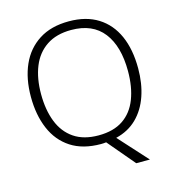

<svg xmlns="http://www.w3.org/2000/svg" viewBox="-127 -834 1022 1112"><g transform="rotate(-15 384.0 -277.5)"><path d="M705 -358Q705 -267 679.5 -193Q654 -119 603.5 -69.5Q553 -20 478 -2L634 170H552L415 8Q407 9 399 9.5Q391 10 384 10Q276 10 204.5 -36.5Q133 -83 97.5 -166.5Q62 -250 62 -359Q62 -468 98.5 -550Q135 -632 207.5 -678.5Q280 -725 387 -725Q490 -725 561 -680.5Q632 -636 668.5 -554Q705 -472 705 -358ZM123 -359Q123 -264 151 -192.5Q179 -121 237 -81.5Q295 -42 384 -42Q474 -42 531.5 -81Q589 -120 616.5 -191.5Q644 -263 644 -358Q644 -507 579.5 -590Q515 -673 387 -673Q298 -673 239 -633.5Q180 -594 151.5 -523.5Q123 -453 123 -359Z"/></g></svg>

Font: Noto Sans Tamil Light
Style: Regular
Weight: 300
Designer: Jelle Bosma - Monotype Design Team
Foundry: Monotype Imaging Inc.
Version: Version 2.004; ttfautohint (v1.8.4.7-5d5b)